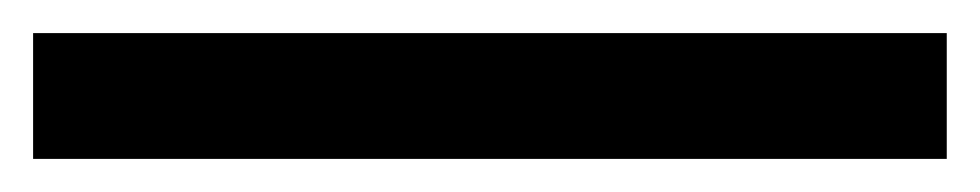

<svg xmlns="http://www.w3.org/2000/svg" viewBox="-20 28 592 116"><path d="M552 48V124H0V48Z"/></svg>

Font: Minipax
Style: Bold
Weight: 600
Designer: Raphaël Ronot, Igor Stepanchenko (Cyrillic)
Foundry: steppetype
Version: Version 1.002